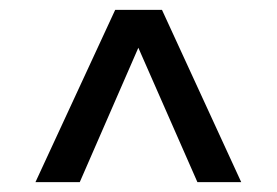

<svg xmlns="http://www.w3.org/2000/svg" viewBox="-20 -848 562 390"><path d="M52 -478 214 -828H309L470 -478H381L261 -751L142 -478Z"/></svg>

Font: Farlight84_Sys_V01
Style: Regular
Weight: 400
Designer: Ryoko NISHIZUKA  (kana, bopomofo & ideographs); Paul D. Hunt (Latin, Greek & Cyrillic); Sandoll Communications , Soo-you
Foundry: Adobe
Version: Version 2.004;October 29, 2024;FontCreator 14.0.0.2814 64-bi